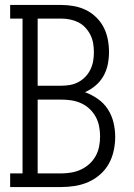

<svg xmlns="http://www.w3.org/2000/svg" viewBox="-20 -755 540 775"><path d="M21 0V-55H71V-680H21V-735H227Q252 -735 277.5 -730.5Q303 -726 326 -715Q349 -704 368 -685.5Q387 -667 398.5 -644.5Q410 -622 415 -596.5Q420 -571 420 -545Q420 -520 415 -495Q410 -470 397.5 -448Q385 -426 365.5 -409.5Q346 -393 323 -383Q350 -373 374.5 -356Q399 -339 415 -314.5Q431 -290 438 -261Q445 -232 445 -203Q445 -175 439 -147Q433 -119 419.5 -94.5Q406 -70 384.5 -51Q363 -32 337 -20.5Q311 -9 283 -4.5Q255 0 227 0ZM132 -409H227Q245 -409 262.5 -412Q280 -415 296 -423.5Q312 -432 324.5 -445Q337 -458 345 -474.5Q353 -491 356 -508.5Q359 -526 359 -544Q359 -562 356 -580Q353 -598 345 -614Q337 -630 324.5 -643.5Q312 -657 296 -665Q280 -673 262.5 -676.5Q245 -680 227 -680H132ZM227 -55Q247 -55 267.5 -58.5Q288 -62 306.5 -70.5Q325 -79 340.5 -93Q356 -107 366 -125Q376 -143 380 -163.5Q384 -184 384 -204Q384 -225 380 -245.5Q376 -266 366 -284Q356 -302 341 -316Q326 -330 307 -338.5Q288 -347 267.5 -350Q247 -353 227 -353H132V-55Z"/></svg>

Font: Iosevka Curly Slab Light
Style: Regular
Weight: 300
Monospace: yes
Designer: Belleve Invis
Foundry: Belleve Invis
Version: Version 22.1.2; ttfautohint (v1.8.4)